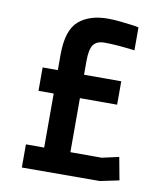

<svg xmlns="http://www.w3.org/2000/svg" viewBox="-78 -744 686 808"><g transform="rotate(10 265.0 -340.0)"><path d="M451 -666V-568Q371 -578 322 -578Q288 -578 274 -558Q260 -538 260 -489V-430H419V-330H260V-99H394L466 -115L484 -18L403 -1L70 0V-99H148V-330H83V-430H148V-495Q148 -600 193.5 -640Q239 -680 319 -680Q343 -680 376 -676.5Q409 -673 430 -670Z"/></g></svg>

Font: TypoPRO Titillium Text
Style: 800 wt
Weight: 800
Designer: Accademia di Belle Arti di Urbino and others
Foundry: Accademia di Belle Arti di Urbino and others.
Version: Version 25.000